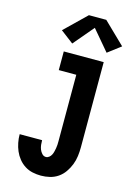

<svg xmlns="http://www.w3.org/2000/svg" viewBox="-144 -1052 788 1133"><g transform="rotate(15 250.0 -486.0)"><path d="M224 8Q198 8 172.5 2.5Q147 -3 125 -17Q103 -31 86.5 -51.5Q70 -72 60 -95.5Q50 -119 45 -144.5Q40 -170 40 -196H177Q177 -182 178.5 -168Q180 -154 185 -141Q190 -128 200 -117Q210 -106 224 -106Q234 -106 243 -113Q252 -120 257 -130Q262 -140 264.5 -150.5Q267 -161 269 -171.5Q271 -182 271.5 -193Q272 -204 272 -215V-621H165V-735H409V-215Q409 -188 405.5 -160.5Q402 -133 392 -107.5Q382 -82 366 -59Q350 -36 327.5 -20.5Q305 -5 278 1.5Q251 8 224 8ZM201 -793 122 -853 253 -980H359L490 -853L411 -793L306 -917Z"/></g></svg>

Font: Iosevka SS04 Heavy
Style: Regular
Weight: 900
Monospace: yes
Designer: Belleve Invis
Foundry: Belleve Invis
Version: Version 19.0.0; ttfautohint (v1.8.4)